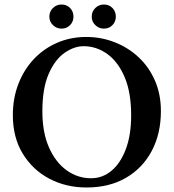

<svg xmlns="http://www.w3.org/2000/svg" viewBox="-20 -822 770 852"><path d="M694 -329Q694 -229 653.5 -152.5Q613 -76 539 -33Q465 10 364 10Q273 10 199 -29Q125 -68 81 -140Q37 -212 37 -311Q37 -385 61 -448Q85 -511 128.5 -558Q172 -605 232 -631.5Q292 -658 363 -658Q429 -658 489 -634.5Q549 -611 595 -568Q641 -525 667.5 -464.5Q694 -404 694 -329ZM351 -617Q309 -617 266.5 -587.5Q224 -558 196 -494Q168 -430 168 -328Q168 -234 197.5 -167.5Q227 -101 276 -66Q325 -31 384 -31Q435 -31 475 -64.5Q515 -98 538.5 -160.5Q562 -223 562 -310Q562 -412 533 -480Q504 -548 456 -582.5Q408 -617 351 -617ZM199 -748Q199 -771 215 -786.5Q231 -802 253 -802Q276 -802 291 -786.5Q306 -771 306 -748Q306 -726 291 -710.5Q276 -695 253 -695Q231 -695 215 -710.5Q199 -726 199 -748ZM387 -748Q387 -771 403 -786.5Q419 -802 441 -802Q464 -802 479 -786.5Q494 -771 494 -748Q494 -726 479 -710.5Q464 -695 441 -695Q419 -695 403 -710.5Q387 -726 387 -748Z"/></svg>

Font: Libertinus Serif SemiBold
Style: Regular
Weight: 600
Designer: Philipp H. Poll, Khaled Hosny
Foundry: Caleb Maclennan
Version: Version 7.051;RELEASE